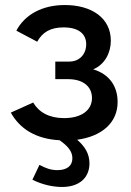

<svg xmlns="http://www.w3.org/2000/svg" viewBox="-20 -551 523 764"><path d="M448 -145C448 -208 415 -256 351 -275C398 -295 421 -342 421 -389C421 -480 344 -531 238 -531C148 -531 79 -493 45 -429L128 -385C149 -423 181 -442 233 -442C293 -442 323 -416 323 -375C323 -335 296 -306 256 -306H200V-236H254C313 -235 346 -205 346 -161C346 -113 305 -81 235 -81C176 -81 135 -104 112 -143L23 -103C59 -38 123 2 217 7C250 30 268 51 268 79C268 110 245 126 208 126C182 126 161 118 137 105L109 164C148 184 191 193 227 193C297 193 336 155 336 99C336 60 317 31 287 5C383 -8 448 -61 448 -145Z"/></svg>

Font: FIGSv2-sans-serif SemiBold
Style: Regular
Weight: 600
Designer: Matt McInerney, Pablo Impallari, Rodrigo Fuenzalida,Mirko Velimirovic
Foundry: Matt McInerney, Pablo Impallari, Rodrigo Fuenzalida
Version: Version 4.021;hotconv 1.0.109;makeotfexe 2.5.65596